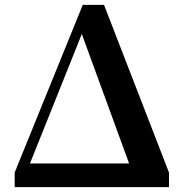

<svg xmlns="http://www.w3.org/2000/svg" viewBox="-20 -765 740 785"><path d="M102.5 -96.7H507.8L314.5 -626ZM405.3 -745.1 670.9 -59.6V0H40V-59.6L318.4 -745.1Z"/></svg>

Font: GenYoMin TW TTF Bold
Style: Regular
Weight: 700
Version: Version 1.300